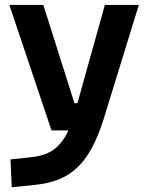

<svg xmlns="http://www.w3.org/2000/svg" viewBox="-20 -538 626 792"><path d="M28.3 234.4 124.5 224.6C269.5 210 348.1 140.6 407.2 -45.9L552.7 -517.6H412.6L299.3 -112.3H287.1L158.7 -517.6H18.6L192.4 0H262.2C229.5 70.8 184.6 102.1 112.8 109.9L23.4 119.6Z"/></svg>

Font: Cascadia Code
Style: Bold
Weight: 700
Monospace: yes
Designer: Aaron Bell
Foundry: Saja Typeworks
Version: Version 2404.023